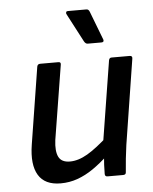

<svg xmlns="http://www.w3.org/2000/svg" viewBox="-52 -742 636 797"><g transform="rotate(-5 266.5 -343.0)"><path d="M169 12Q103 12 76.5 -32Q50 -76 63 -158L114 -479Q116 -490 127 -490H203Q214 -490 212 -479L162 -169Q156 -123 168 -99Q180 -75 215 -75Q250 -75 288.5 -97.5Q327 -120 382 -170L370 -87Q337 -56 305 -34Q273 -12 239.5 0Q206 12 169 12ZM365 0Q354 0 354 -11Q354 -29 355 -49Q356 -69 358 -90V-135L413 -479Q415 -490 424 -490H500Q512 -490 510 -478L454 -123Q450 -95 447 -66.5Q444 -38 442 -11Q442 0 430 0ZM331 -556Q322 -556 316 -567L253 -687Q252 -691 253.5 -694.5Q255 -698 260 -698H338Q347 -698 351 -687L397 -567Q400 -556 388 -556Z"/></g></svg>

Font: Sofia Sans SemiBold
Style: Italic
Weight: 600
Italic angle: -9°
Designer: Botio Nikoltchev, Ani Petrova
Foundry: lettersoup
Version: Version 4.100-B